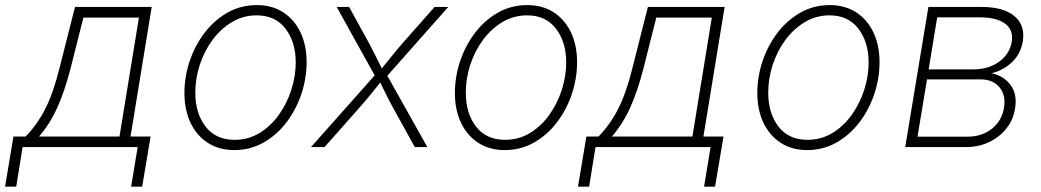

<svg xmlns="http://www.w3.org/2000/svg" viewBox="-71 -573 4056 748"><path d="M-51.3 154.3 -18.6 -41H28.8Q72.8 -85.9 104.2 -146.7Q135.7 -207.5 160.2 -305.2L221.2 -545.9H520L437.5 -41H515.6L482.9 154.3H439.9L465.3 0H17.1L-7.8 154.3ZM81.1 -41H394.5L470.2 -504.4H253.9L203.6 -305.2Q180.7 -216.8 152.3 -154.1Q124 -91.3 81.1 -41Z M841.8 11.7Q782.2 11.7 738.5 -16.6Q694.8 -44.9 671.1 -95Q647.5 -145 647.5 -210.9Q647.5 -273.9 668 -335Q688.5 -396 726.1 -445.3Q763.7 -494.6 815.4 -523.9Q867.2 -553.2 929.7 -553.2Q988.8 -553.2 1032.2 -525.1Q1075.7 -497.1 1099.6 -447Q1123.5 -397 1123.5 -331.1Q1123.5 -267.6 1103 -206.5Q1082.5 -145.5 1044.9 -96.2Q1007.3 -46.9 955.6 -17.6Q903.8 11.7 841.8 11.7ZM842.8 -28.3Q896.5 -28.3 940.2 -54.9Q983.9 -81.5 1015.4 -125.7Q1046.9 -169.9 1064 -223.1Q1081.1 -276.4 1081.1 -329.6Q1081.1 -409.2 1041.3 -461.2Q1001.5 -513.2 928.7 -513.2Q877 -513.2 833.3 -487.3Q789.6 -461.4 757.3 -418Q725.1 -374.5 707.5 -321Q689.9 -267.6 689.9 -211.9Q689.9 -131.8 729.7 -80.1Q769.5 -28.3 842.8 -28.3Z M1140.6 0 1388.7 -279.3 1240.7 -545.9H1289.1L1365.7 -406.7Q1379.9 -380.4 1392.1 -355.5Q1404.3 -330.6 1416.5 -306.6Q1436.5 -330.6 1456.3 -355.5Q1476.1 -380.4 1499 -406.7L1622.1 -545.9H1675.3L1438 -277.8L1593.8 0H1544.9L1456.1 -161.1Q1442.9 -185.1 1432.1 -207.3Q1421.4 -229.5 1410.6 -251.5Q1392.6 -229.5 1374.8 -207.3Q1356.9 -185.1 1335.9 -161.1L1193.4 0Z M1895.5 11.7Q1835.9 11.7 1792.2 -16.6Q1748.5 -44.9 1724.9 -95Q1701.2 -145 1701.2 -210.9Q1701.2 -273.9 1721.7 -335Q1742.2 -396 1779.8 -445.3Q1817.4 -494.6 1869.1 -523.9Q1920.9 -553.2 1983.4 -553.2Q2042.5 -553.2 2085.9 -525.1Q2129.4 -497.1 2153.3 -447Q2177.2 -397 2177.2 -331.1Q2177.2 -267.6 2156.7 -206.5Q2136.2 -145.5 2098.6 -96.2Q2061 -46.9 2009.3 -17.6Q1957.5 11.7 1895.5 11.7ZM1896.5 -28.3Q1950.2 -28.3 1993.9 -54.9Q2037.6 -81.5 2069.1 -125.7Q2100.6 -169.9 2117.7 -223.1Q2134.8 -276.4 2134.8 -329.6Q2134.8 -409.2 2095 -461.2Q2055.2 -513.2 1982.4 -513.2Q1930.7 -513.2 1887 -487.3Q1843.3 -461.4 1811 -418Q1778.8 -374.5 1761.2 -321Q1743.7 -267.6 1743.7 -211.9Q1743.7 -131.8 1783.4 -80.1Q1823.2 -28.3 1896.5 -28.3Z M2180.7 154.3 2213.4 -41H2260.7Q2304.7 -85.9 2336.2 -146.7Q2367.7 -207.5 2392.1 -305.2L2453.1 -545.9H2752L2669.4 -41H2747.6L2714.8 154.3H2671.9L2697.3 0H2249L2224.1 154.3ZM2313 -41H2626.5L2702.1 -504.4H2485.8L2435.5 -305.2Q2412.6 -216.8 2384.3 -154.1Q2356 -91.3 2313 -41Z M3073.7 11.7Q3014.2 11.7 2970.5 -16.6Q2926.8 -44.9 2903.1 -95Q2879.4 -145 2879.4 -210.9Q2879.4 -273.9 2899.9 -335Q2920.4 -396 2958 -445.3Q2995.6 -494.6 3047.4 -523.9Q3099.1 -553.2 3161.6 -553.2Q3220.7 -553.2 3264.2 -525.1Q3307.6 -497.1 3331.5 -447Q3355.5 -397 3355.5 -331.1Q3355.5 -267.6 3335 -206.5Q3314.5 -145.5 3276.9 -96.2Q3239.3 -46.9 3187.5 -17.6Q3135.7 11.7 3073.7 11.7ZM3074.7 -28.3Q3128.4 -28.3 3172.1 -54.9Q3215.8 -81.5 3247.3 -125.7Q3278.8 -169.9 3295.9 -223.1Q3313 -276.4 3313 -329.6Q3313 -409.2 3273.2 -461.2Q3233.4 -513.2 3160.6 -513.2Q3108.9 -513.2 3065.2 -487.3Q3021.5 -461.4 2989.3 -418Q2957 -374.5 2939.5 -321Q2921.9 -267.6 2921.9 -211.9Q2921.9 -131.8 2961.7 -80.1Q3001.5 -28.3 3074.7 -28.3Z M3455.6 0 3545.9 -545.9H3752.9Q3838.9 -545.9 3881.3 -510Q3923.8 -474.1 3913.6 -412.1Q3905.8 -364.3 3872.8 -332Q3839.8 -299.8 3792 -287.6Q3838.9 -277.8 3866 -241.9Q3893.1 -206.1 3883.3 -148.9Q3876.5 -106 3849.6 -72.3Q3822.8 -38.6 3782 -19.3Q3741.2 0 3690.9 0ZM3503.4 -40.5H3697.8Q3753.9 -40.5 3793 -71.3Q3832 -102.1 3840.3 -152.8Q3848.6 -201.7 3823 -232.7Q3797.4 -263.7 3749 -263.7H3540.5ZM3546.9 -302.7H3719.7Q3779.8 -302.7 3821 -332.3Q3862.3 -361.8 3870.6 -410.2Q3877.9 -455.6 3845.2 -480.5Q3812.5 -505.4 3746.1 -505.4H3580.1Z"/></svg>

Font: Inter Extra Light
Style: Italic
Weight: 200
Italic angle: -9.39999°
Designer: Rasmus Andersson
Foundry: rsms
Version: Version 4.000;git-3c8e0fc